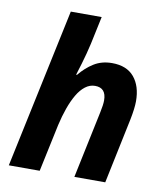

<svg xmlns="http://www.w3.org/2000/svg" viewBox="-85 -830 773 900"><g transform="rotate(10 302.0 -380.0)"><path d="M179 -760H326L298 -628Q293 -606 286 -579Q279 -552 272 -529Q265 -506 260 -490Q255 -474 255 -473H259Q289 -510 326 -533Q363 -556 412 -556Q482 -556 517.5 -513.5Q553 -471 553 -399Q553 -366 542 -311L477 0H330L397 -319Q405 -356 405 -377Q405 -437 352 -437Q327 -437 305.5 -420.5Q284 -404 267 -375Q250 -346 236.5 -308Q223 -270 213 -226L165 0H18Z"/></g></svg>

Font: BC Sans
Style: Bold Italic
Weight: 700
Italic angle: -12°
Designer: Monotype Design Team
Province of B.C.
Foundry: Monotype Imaging Inc.
Version: Version 2.000;GOOG;noto-source:20170915:90ef993387c0